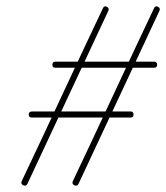

<svg xmlns="http://www.w3.org/2000/svg" viewBox="-20 -571 520 601"><path d="M80 -203Q70 -203 70 -212Q70 -222 80 -222Q157 -222 234 -222Q311 -222 389 -222Q389 -222 389 -222Q389 -222 389 -222Q398 -222 398 -212Q398 -203 389 -203Q311 -203 234 -203Q157 -203 80 -203Q80 -203 80 -203Q80 -203 80 -203ZM153 -359Q144 -359 144 -368Q144 -378 153 -378Q230 -378 307.5 -378Q385 -378 462 -378Q462 -378 462 -378Q462 -378 462 -378Q472 -378 472 -368Q472 -359 462 -359Q385 -359 307.5 -359Q230 -359 153 -359Q153 -359 153 -359Q153 -359 153 -359ZM474 -550Q483 -546 479 -537Q416 -402 352.5 -266.5Q289 -131 226 4Q226 4 226 4Q226 4 226 4Q222 13 213 9Q204 5 208 -4Q272 -139 335 -274.5Q398 -410 462 -545Q466 -554 474 -550ZM314 -550Q323 -546 319 -537Q256 -402 192.5 -266.5Q129 -131 66 4Q66 4 66 4Q66 4 66 4Q62 13 53 9Q44 5 48 -4Q112 -139 175 -274.5Q238 -410 302 -545Q306 -554 314 -550Z"/></svg>

Font: FRB American Cursive Guidelines Arrows Extralight
Style: Italic
Weight: 200
Italic angle: -25°
Version: Version 2.0;Modular Font Editor K font №1